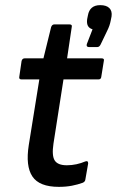

<svg xmlns="http://www.w3.org/2000/svg" viewBox="-20 -716 455 747"><path d="M209 11Q133 11 106 -29.5Q79 -70 92 -152L133 -407H64Q53 -407 55 -417L64 -479Q67 -489 76 -489H149L179 -611Q183 -621 191 -621H251Q262 -621 259 -610L241 -489H375Q387 -489 384 -479L374 -417Q373 -407 363 -407H227L188 -157Q181 -110 193 -91.5Q205 -73 240 -73Q259 -73 277.5 -77Q296 -81 312 -88Q318 -90 320.5 -88Q323 -86 323 -80L312 -17Q311 -9 302 -5Q283 2 260 6.5Q237 11 209 11ZM325 -533Q320 -533 318 -536.5Q316 -540 318 -545L340 -602Q327 -606 322 -615.5Q317 -625 319 -641L322 -656Q329 -696 370 -696Q394 -696 405.5 -684.5Q417 -673 414 -652L411 -637Q409 -626 405.5 -616Q402 -606 396 -594L372 -544Q367 -533 359 -533Z"/></svg>

Font: Sofia Sans Semi Condensed SemiBold
Style: Italic
Weight: 600
Italic angle: -9°
Version: Version 4.100